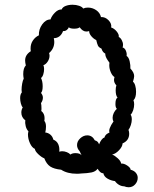

<svg xmlns="http://www.w3.org/2000/svg" viewBox="-20 -734 651 810"><path d="M531 -18Q546 -14 553.5 -4.5Q561 5 561 16Q561 32 550 44Q539 56 523 56Q513 56 504 52Q493 52 482.5 46Q472 40 465 30Q448 28 433.5 19.5Q419 11 416 -3Q408 -3 401.5 -9.5Q395 -16 392 -22Q383 -10 366 -6.5Q349 -3 321 -2Q315 -1 304 -1Q264 -1 238 -18Q208 -21 192 -31.5Q176 -42 167 -66Q156 -70 142 -83Q128 -96 127 -106Q115 -111 106.5 -129.5Q98 -148 98 -167Q98 -172 100 -180Q92 -188 88.5 -201.5Q85 -215 87 -226Q70 -239 70 -259Q70 -271 76 -281Q71 -286 68 -297.5Q65 -309 65 -320Q65 -336 72 -344L71 -355Q71 -367 73.5 -381Q76 -395 80 -402Q78 -414 78 -421Q78 -447 89 -458Q86 -470 86 -479Q86 -503 110 -518Q109 -522 109 -530Q109 -549 119 -563.5Q129 -578 144 -585Q143 -610 158 -631Q173 -652 193 -652Q198 -667 212 -681Q226 -695 240 -694Q244 -704 257 -709Q270 -714 286 -714Q301 -714 314 -709.5Q327 -705 331 -698Q339 -702 351 -702Q370 -702 386 -691Q402 -680 406 -662Q424 -663 438 -648.5Q452 -634 449 -618Q462 -614 472.5 -601Q483 -588 481 -578Q488 -575 493.5 -565Q499 -555 499 -545Q499 -537 497 -534Q507 -531 511.5 -519Q516 -507 514 -498Q523 -493 527 -475.5Q531 -458 530 -445Q546 -428 546 -413Q546 -406 541 -389Q547 -385 550.5 -373Q554 -361 554 -347Q554 -321 543 -311Q546 -304 546 -294Q546 -282 542 -269.5Q538 -257 531 -250Q536 -244 536 -230Q536 -219 532 -206.5Q528 -194 522 -186Q525 -179 525 -170Q525 -141 497 -129Q497 -116 482.5 -100.5Q468 -85 453 -82Q464 -78 477 -66Q490 -54 491 -44Q503 -45 517 -35.5Q531 -26 531 -18ZM242 -96Q252 -96 262 -92Q272 -88 277 -82Q285 -88 298 -88Q317 -88 324 -79L316 -96Q305 -108 305 -122Q305 -138 318.5 -150.5Q332 -163 348 -163Q369 -163 380 -142Q387 -140 391 -136.5Q395 -133 398 -125Q402 -136 408.5 -144.5Q415 -153 420 -153Q423 -162 428 -166.5Q433 -171 442 -175Q436 -189 459 -222Q455 -227 455 -237Q455 -247 460 -257.5Q465 -268 473 -275Q467 -280 467 -295Q467 -318 476 -322Q468 -331 468 -353Q468 -365 471 -374Q461 -384 461 -397Q461 -401 463 -409Q454 -414 447.5 -429Q441 -444 441 -458Q441 -466 442 -469Q439 -473 434 -480.5Q429 -488 426.5 -494.5Q424 -501 424 -508Q413 -513 408 -529Q397 -534 393.5 -541Q390 -548 386 -565Q375 -570 365.5 -581Q356 -592 356 -603Q351 -601 344 -601Q329 -601 316 -619Q310 -613 293 -613Q276 -613 270 -619Q268 -612 261 -607Q254 -602 246 -603Q241 -589 231 -581Q221 -573 207 -573Q209 -563 209 -557Q209 -529 187 -510Q189 -504 189 -499Q189 -486 181 -474Q173 -462 163 -459Q166 -453 166 -443Q166 -431 162.5 -420Q159 -409 153 -405Q160 -391 160 -370Q160 -349 153 -342Q161 -332 161 -322Q161 -310 153 -299Q155 -291 155 -276Q155 -269 154 -266Q168 -255 168 -236Q168 -228 167 -224Q174 -216 174 -200Q174 -187 171 -175Q183 -174 192.5 -166Q202 -158 205 -145Q220 -139 226 -125Q232 -111 230 -94Q238 -96 242 -96Z"/></svg>

Font: Pangolin
Style: Regular
Weight: 400
Designer: Kevin Burke
Foundry: Google, Inc.
Version: Version 1.101